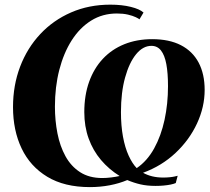

<svg xmlns="http://www.w3.org/2000/svg" viewBox="-20 -772 880 804"><path d="M356.5 11.5Q249.5 11.5 178 -31.8Q106.5 -75 70.5 -150.5Q34.5 -226 34.5 -323.5Q34.5 -414.5 64.2 -492.8Q94 -571 148.5 -629.2Q203 -687.5 277.8 -720Q352.5 -752.5 442 -752.5Q490.5 -752.5 527.8 -743.2Q565 -734 581 -719.5L564 -691Q561 -694 548.5 -700Q536 -706 515.8 -710.8Q495.5 -715.5 469.5 -715.5Q409.5 -715.5 361.8 -685.8Q314 -656 280.2 -603Q246.5 -550 228.2 -479Q210 -408 210 -325.5Q210 -267.5 220.5 -213.8Q231 -160 254.2 -117.8Q277.5 -75.5 315.5 -51Q353.5 -26.5 408.5 -26.5Q426 -26.5 445.8 -29Q465.5 -31.5 481 -35Q436 -63 402.8 -102.2Q369.5 -141.5 351.2 -192Q333 -242.5 333 -302.5Q333 -373 353.2 -429.5Q373.5 -486 410.8 -525.8Q448 -565.5 500.5 -586.8Q553 -608 617.5 -608Q688.5 -608 737.5 -582.8Q786.5 -557.5 811.8 -509.8Q837 -462 837 -395.5Q837 -324 805 -255Q773 -186 715 -131.5Q657 -77 579 -48.5Q597 -38.5 618 -33.5Q639 -28.5 663 -28.5Q678 -28.5 690.5 -29.8Q703 -31 711.5 -33Q720 -35 724 -36L716 -5.5Q708 -2 694.8 0.8Q681.5 3.5 665.2 5Q649 6.5 631.5 6.5Q596 6.5 568 0Q540 -6.5 513 -18Q480 -4 439.8 3.8Q399.5 11.5 356.5 11.5ZM552.5 -68Q596.5 -98 625.5 -150.5Q654.5 -203 669 -270Q683.5 -337 683.5 -411Q683.5 -466 676.5 -503.5Q669.5 -541 654.2 -560.5Q639 -580 614 -580Q578.5 -580 549.8 -544.8Q521 -509.5 503.8 -447.2Q486.5 -385 486.5 -302.5Q486.5 -245.5 495 -199.5Q503.5 -153.5 518.8 -120.2Q534 -87 552.5 -68Z"/></svg>

Font: Merriweather 144pt ExtraBold
Style: Italic
Weight: 800
Italic angle: -7.8°
Version: Version 2.101